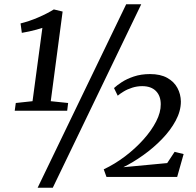

<svg xmlns="http://www.w3.org/2000/svg" viewBox="-20 -835 924 906"><path d="M54.5 -349 133.5 -357.5 180 -703.5Q168.5 -699.5 151.8 -695Q135 -690.5 117 -686.5Q99 -682.5 83 -680L77 -724.5Q95.5 -729 117.2 -736.2Q139 -743.5 160.5 -752.8Q182 -762 201.2 -772Q220.5 -782 234 -790.5L275.5 -780.5L219.5 -357.5L301.5 -349L297 -312.5H49.5ZM575.5 -815H646.5L229 51H157.5ZM482.5 0 469.5 -36Q521.5 -60.5 569.8 -97Q618 -133.5 656.2 -176Q694.5 -218.5 716.8 -261.8Q739 -305 738.5 -343Q738.5 -382.5 715.8 -405.5Q693 -428.5 651 -428.5Q626.5 -428.5 603.8 -421.2Q581 -414 563.5 -403.2Q546 -392.5 535.5 -383.5L518 -419.5Q530.5 -431.5 554 -447Q577.5 -462.5 611.5 -474Q645.5 -485.5 688 -485.5Q737 -485.5 769.2 -467.5Q801.5 -449.5 817.2 -420Q833 -390.5 833.5 -356Q833.5 -311 809 -265.5Q784.5 -220 744.2 -178.5Q704 -137 656.2 -103Q608.5 -69 562 -46L769 -65.5L804 -118.5L846.5 -108L816 0Z"/></svg>

Font: Merriweather 36pt Medium
Style: Italic
Weight: 500
Italic angle: -7.8°
Version: Version 2.101